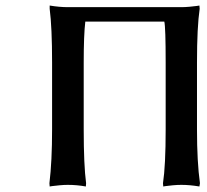

<svg xmlns="http://www.w3.org/2000/svg" viewBox="-20 -674 754 700"><path d="M641.1 -647.9Q654.8 -647.9 671.1 -649.4Q687.5 -650.9 697.3 -652.3L707 -653.8L708 -642.1Q698.2 -575.7 698.2 -445.8V-202.1Q698.2 -83 709 -5.9L707 5.9Q671.9 0 641.1 0Q627 0 610.4 1.5Q593.8 2.9 584.5 4.4L575.2 5.9L574.2 -5.9Q584 -70.3 584 -202.1V-445.8Q584 -574.2 579.1 -595.2H291Q285.2 -546.9 285.2 -445.8V-202.1Q285.2 -72.3 293.9 -5.9L293 5.9Q260.3 0 227.1 0Q213.9 0 197.3 1.5Q180.7 2.9 170.9 4.4L161.1 5.9L160.2 -5.9Q169.9 -85.9 169.9 -202.1V-445.8Q169.9 -573.7 161.1 -642.1V-653.8Q197.3 -647.9 227.1 -647.9Z"/></svg>

Font: Linear Smooth
Style: Bold
Weight: 700
Designer: Philipp H. Poll, Flanker
Foundry: Philipp H. Poll, reworked by Flanker
Version: Version 1.061 | FøM Fix